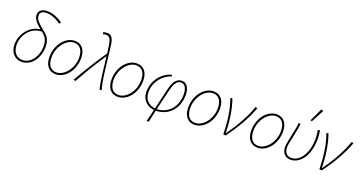

<svg xmlns="http://www.w3.org/2000/svg" viewBox="-43 -1553 4787 2535"><g transform="rotate(20 2350.0 -286.0)"><path d="M212 12C352 12 446 -127 446 -282C446 -400 390 -442 332 -488C266 -540 216 -586 216 -640C216 -682 244 -708 308 -708C356 -708 426 -690 510 -632L526 -654C450 -710 376 -734 310 -734C220 -734 188 -690 188 -638C188 -583 243 -525 303 -477C151 -461 48 -317 48 -176C48 -56 122 12 212 12ZM76 -182C76 -303 165 -452 330 -456C381 -415 418 -377 418 -275C418 -144 336 -14 214 -14C132 -14 76 -78 76 -182Z M692 12C820 12 938 -124 938 -302C938 -422 878 -490 784 -490C656 -490 538 -354 538 -176C538 -56 598 12 692 12ZM694 -14C613 -14 566 -72 566 -182C566 -334 676 -464 782 -464C863 -464 910 -406 910 -296C910 -144 800 -14 694 -14Z M1310 6 1338 0C1304 -78 1279 -354 1256 -544C1244 -642 1236 -734 1150 -734C1124 -734 1108 -730 1092 -724L1102 -698C1116 -704 1126 -706 1146 -706C1208 -706 1218 -640 1232 -532C1234 -515 1236 -497 1239 -478C1129 -319 1036 -167 940 0L970 6C1058 -153 1147 -301 1243 -442C1263 -269 1285 -60 1310 6Z M1564 12C1692 12 1810 -124 1810 -302C1810 -422 1750 -490 1656 -490C1528 -490 1410 -354 1410 -176C1410 -56 1470 12 1564 12ZM1566 -14C1485 -14 1438 -72 1438 -182C1438 -334 1548 -464 1654 -464C1735 -464 1782 -406 1782 -296C1782 -144 1672 -14 1566 -14Z M2176 -304C2205 -427 2247 -452 2290 -452C2339 -452 2374 -405 2374 -312C2374 -149 2271 -16 2106 -12C2128 -110 2153 -209 2176 -304ZM2034 180H2064C2075 126 2087 69 2100 12C2284 10 2402 -130 2402 -318C2402 -421 2354 -478 2294 -478C2236 -478 2181 -441 2152 -318L2080 -13C2001 -21 1926 -74 1926 -188C1926 -338 2031 -451 2144 -486L2138 -508C2019 -476 1898 -356 1898 -182C1898 -59 1987 3 2074 11Z M2642 12C2770 12 2888 -124 2888 -302C2888 -422 2828 -490 2734 -490C2606 -490 2488 -354 2488 -176C2488 -56 2548 12 2642 12ZM2644 -14C2563 -14 2516 -72 2516 -182C2516 -334 2626 -464 2732 -464C2813 -464 2860 -406 2860 -296C2860 -144 2750 -14 2644 -14Z M3045 0 3080 4C3194 -152 3290 -313 3350 -478L3322 -484C3272 -335 3170 -160 3074 -28H3070C3068 -164 3046 -356 2994 -490L2968 -480C3020 -348 3042 -172 3045 0Z M3528 12C3656 12 3774 -124 3774 -302C3774 -422 3714 -490 3620 -490C3492 -490 3374 -354 3374 -176C3374 -56 3434 12 3528 12ZM3530 -14C3449 -14 3402 -72 3402 -182C3402 -334 3512 -464 3618 -464C3699 -464 3746 -406 3746 -296C3746 -144 3636 -14 3530 -14Z M3994 12C4102 12 4238 -99 4238 -374C4238 -406 4233 -455 4226 -488L4198 -480C4205 -449 4210 -400 4210 -368C4210 -116 4086 -14 3996 -14C3940 -14 3894 -44 3894 -134C3894 -178 3956 -414 3956 -480L3928 -478C3928 -406 3868 -194 3868 -128C3868 -31 3922 12 3994 12ZM4084 -560 4180 -740 4150 -752 4064 -570Z M4395 0 4430 4C4544 -152 4640 -313 4700 -478L4672 -484C4622 -335 4520 -160 4424 -28H4420C4418 -164 4396 -356 4344 -490L4318 -480C4370 -348 4392 -172 4395 0Z"/></g></svg>

Font: Source Sans Pro ExtraLight
Style: Italic
Weight: 200
Italic angle: -11°
Designer: Paul D. Hunt
Foundry: Adobe Systems Incorporated
Version: Version 3.006;hotconv 1.0.111;makeotfexe 2.5.65597